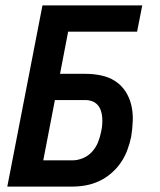

<svg xmlns="http://www.w3.org/2000/svg" viewBox="-20 -690 590 710"><path d="M7 0 137 -670H506L487 -573H232L202 -417H296Q326 -417 354.5 -411Q383 -405 406 -390Q429 -375 444 -352Q459 -329 465.5 -301.5Q472 -274 471 -244Q470 -214 465 -184Q460 -160 451 -135.5Q442 -111 427 -89Q412 -67 391 -49Q370 -31 346 -20Q322 -9 297 -4.5Q272 0 247 0ZM247 -97Q267 -97 286.5 -105Q306 -113 320.5 -129Q335 -145 342.5 -164Q350 -183 354 -203Q357 -216 358 -229.5Q359 -243 358 -256Q357 -269 353 -281Q349 -293 341 -302Q333 -311 321 -315.5Q309 -320 296 -320H183L140 -97Z"/></svg>

Font: Lode
Style: Bold Italic
Weight: 700
Italic angle: -11°
Monospace: yes
Designer: Belleve Invis
Foundry: Belleve Invis
Version: Version 29.2.0; ttfautohint (v1.8.3)